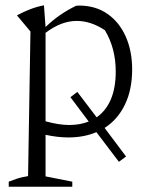

<svg xmlns="http://www.w3.org/2000/svg" viewBox="-20 -511 565 725"><path d="M13 194V175Q28 169 44.5 163.5Q61 158 86 154L95 -392L44 -453Q70 -467 95 -476.5Q120 -486 146 -491L152 -409Q179 -435 207.5 -454.5Q236 -474 267 -489Q272 -490 278 -490Q341 -490 386 -458.5Q431 -427 455 -372.5Q479 -318 479 -249Q479 -172 451.5 -115.5Q424 -59 375 -28L456 80L429 100L344 -12Q297 8 238 8Q198 8 152 -2V155L253 175V194ZM272 -164 345 -68Q417 -119 417 -241Q417 -329 376 -397Q323 -432 270 -432Q211 -432 152 -387V-53Q203 -39 241 -39Q282 -39 315 -52L246 -144Z"/></svg>

Font: Piazzolla Light
Style: Regular
Weight: 300
Designer: Juan Pablo del Peral
Foundry: Huerta Tipografica
Version: Version 1.330